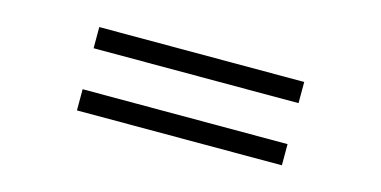

<svg xmlns="http://www.w3.org/2000/svg" viewBox="-39 -572 1078 543"><g transform="rotate(15 500.0 -300.0)"><path d="M800 -360H200V-422H800ZM800 -178H200V-240H800Z"/></g></svg>

Font: Veleka
Style: Italic
Weight: 400
Italic angle: -12°
Designer: Stefan Peev, Context Ltd, 2016; SIL International, 1997-2014.
Foundry: Stefan Peev, Context Ltd, 2016
Version: Version 1.000